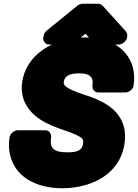

<svg xmlns="http://www.w3.org/2000/svg" viewBox="-20 -958 737 1026"><path d="M343 -144C268 -144 244 -163 253 -224C255 -240 245 -262 222 -262H75C59 -262 35 -247 31 -224C26 -193 27 -164 32 -138C56 -17 167 48 314 48C356 48 395 42 433 32C531 5 626 -63 645 -188C650 -221 650 -253 642 -281C614 -383 516 -425 424 -454C381 -468 352 -481 335 -493C320 -504 320 -513 321 -521C325 -550 347 -566 403 -566C461 -566 481 -546 474 -501C472 -485 482 -464 505 -464H651C667 -464 690 -478 694 -501C700 -539 697 -573 688 -605C657 -702 565 -758 435 -758C393 -758 354 -753 316 -742C223 -715 119 -648 99 -522C93 -486 97 -454 107 -424C143 -331 236 -291 323 -262C350 -253 371 -245 386 -238C420 -221 428 -217 423 -187C419 -159 399 -144 343 -144ZM660 -764C661 -773 659 -784 652 -791L528 -928C524 -933 513 -938 503 -938H421C412 -938 402 -934 394 -928L228 -793C220 -787 215 -777 213 -766L211 -758C209 -742 219 -720 242 -720H352C359 -720 372 -724 380 -731L437 -778L479 -731C484 -726 493 -720 503 -720H615C631 -720 655 -735 659 -758Z"/></svg>

Font: Asimov Print
Style: EIt
Weight: 500
Designer: Google
Version: Version 2.000980; 2014